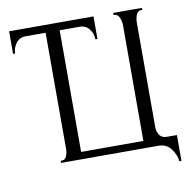

<svg xmlns="http://www.w3.org/2000/svg" viewBox="-83 -742 911 914"><g transform="rotate(-10 373.0 -285.0)"><path d="M671 -35H721V90H711Q708 58 686 29Q664 0 626 0H155V-10H160Q176 -10 183 -26Q190 -42 190 -61V-623H94Q64 -623 47 -600.5Q30 -578 30 -551H20V-660H428V-551H418Q418 -578 401 -600.5Q384 -623 354 -623H258V-35H559V-595Q559 -613 551.5 -630.5Q544 -648 529 -650H523V-660H662V-650H653Q639 -648 632.5 -631Q626 -614 626 -595V-89Q626 -67 637.5 -51Q649 -35 671 -35Z"/></g></svg>

Font: Forum
Style: Regular
Weight: 400
Designer: Denis Masharov
Foundry: Denis Masharov
Version: Version 1.000